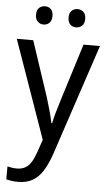

<svg xmlns="http://www.w3.org/2000/svg" viewBox="-63 -766 585 1046"><g transform="rotate(5 229.5 -243.0)"><path d="M2 -536H92L193 -232Q200 -208 207 -184.5Q214 -161 220 -138.5Q226 -116 230 -95H234Q239 -121 249.5 -157.5Q260 -194 272 -232L367 -536H457L253 77Q235 128 212 165Q189 202 156 221Q123 240 77 240Q57 240 41 237.5Q25 235 12 232V161Q23 164 36.5 166Q50 168 64 168Q91 168 110 157Q129 146 142.5 124Q156 102 167 70L191 0ZM95 -676Q95 -702 108.5 -714Q122 -726 140 -726Q159 -726 172 -714Q185 -702 185 -676Q185 -651 172 -638.5Q159 -626 140 -626Q122 -626 108.5 -638.5Q95 -651 95 -676ZM273 -676Q273 -702 286.5 -714Q300 -726 318 -726Q337 -726 350.5 -714Q364 -702 364 -676Q364 -651 350.5 -638.5Q337 -626 318 -626Q299 -626 286 -638.5Q273 -651 273 -676Z"/></g></svg>

Font: Noto Sans Hebrew SemiCondensed
Style: Regular
Weight: 400
Width: 4
Designer: Monotype Design Team
Foundry: Monotype Imaging Inc.
Version: Version 2.003